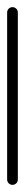

<svg xmlns="http://www.w3.org/2000/svg" viewBox="199 -269 70 538"><g transform="rotate(-90 234.0 0.0)"><path d="M0 -15C-8.3 -15 -15 -8.3 -15 0C-15 8.3 -8.3 15 0 15C156 15 312 15 468 15C476.3 15 483 8.3 483 0C483 -8.3 476.3 -15 468 -15C312 -15 156 -15 0 -15Z"/></g></svg>

Font: FRB American Cursive Just Baseline
Style: Italic
Weight: 400
Italic angle: -25°
Version: Version 2.0;Modular Font Editor K font №1